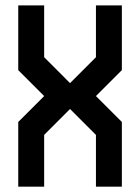

<svg xmlns="http://www.w3.org/2000/svg" viewBox="-20 -704 528 724"><path d="M48.8 -683.6H146.5V-488.3L244.1 -390.6L341.8 -488.3V-683.6H439.5V-439.5L341.8 -341.8L439.5 -244.1V0H341.8V-195.3L244.1 -293L146.5 -195.3V0H48.8V-244.1L146.5 -341.8L48.8 -439.5Z"/></svg>

Font: BabelStone Runic
Style: Regular
Weight: 400
Designer: Andrew West
Foundry: BabelStone
Version: Version 7.004 November 9, 2023